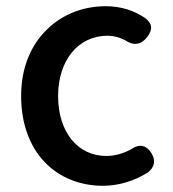

<svg xmlns="http://www.w3.org/2000/svg" viewBox="-20 -584 557 618"><path d="M124 -62C171 -13 237 14 311 14C361 14 412 -1 456 -29C477 -45 482 -67 468 -90C451 -118 428 -122 401 -103C377 -90 350 -82 322 -82C231 -82 167 -158 167 -275C167 -391 233 -469 326 -469C346 -469 364 -464 382 -455C409 -436 434 -439 454 -465C472 -489 471 -508 447 -526C413 -549 372 -564 320 -564C248 -564 180 -538 130 -488C80 -439 48 -367 48 -275C48 -184 77 -111 124 -62Z"/></svg>

Font: GenSenRounded2 TW M
Style: Regular
Weight: 500
Version: Version 2.100;PS 2.1;hotconv 16.6.51;makeotf.lib2.5.65220 DE